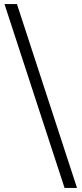

<svg xmlns="http://www.w3.org/2000/svg" viewBox="-20 -720 403 940"><path d="M296 200 2 -700H63L357 200Z"/></svg>

Font: Space Grotesk Light
Style: Regular
Weight: 300
Designer: Florian Karsten
Foundry: Florian Karsten
Version: Version 2.000